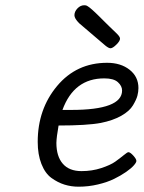

<svg xmlns="http://www.w3.org/2000/svg" viewBox="-20 -702 545 728"><path d="M123 -164.1Q123 -288.1 196.5 -376Q270 -463.9 386.2 -463.9Q438 -463.9 471.4 -437.5Q504.9 -411.1 504.9 -368.2Q504.9 -354 501 -339.1Q497.1 -324.2 484.1 -302.5Q471.2 -280.8 439.7 -262.9Q408.2 -245.1 361.8 -235.8Q308.6 -226.1 202.1 -226.1Q194.3 -182.1 193.8 -160.2Q193.8 -109.4 218 -81.3Q242.2 -53.2 289.1 -53.2Q329.1 -53.2 364 -64.7Q398.9 -76.2 417 -89.1Q435.1 -102.1 449 -113.5Q462.9 -125 466.8 -125Q473.6 -125 485.4 -112.1Q497.1 -99.1 497.1 -91.8Q497.1 -85.9 487.5 -75Q478 -64 458 -50Q438 -36.1 412.6 -23.7Q387.2 -11.2 351.6 -2.7Q315.9 5.9 277.8 5.9Q250 5.9 224.6 -2Q199.2 -9.8 175 -27.3Q150.9 -44.9 137 -80.6Q123 -116.2 123 -164.1ZM216.8 -285.2H250Q442.9 -285.2 442.9 -358.9Q442.9 -376 427 -390.4Q411.1 -404.8 376 -404.8Q260.7 -405.3 216.8 -285.2ZM262.2 -644Q262.2 -658.2 273.7 -670.2Q285.2 -682.1 299.3 -682.1Q302.2 -682.1 305.2 -681.6Q308.1 -681.2 312.3 -678.5Q316.4 -675.8 319.8 -673.3Q323.2 -670.9 329.1 -665.5Q335 -660.2 340.6 -655Q346.2 -649.9 355.7 -640.4Q365.2 -630.9 373.8 -622.3Q382.3 -613.8 396.2 -600.3Q410.2 -586.9 423.3 -574.2Q435.5 -562 435.1 -555.2Q435.1 -546.4 421.1 -532.7Q407.2 -519 398.9 -519Q392.1 -519 379.6 -529.1Q367.2 -539.1 280.3 -613.8Q262.2 -631.8 262.2 -644Z"/></svg>

Font: CMU Concrete
Style: Italic
Weight: 500
Italic angle: -14.04°
Version: Version 0.7.0